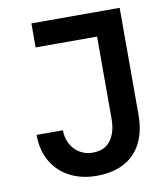

<svg xmlns="http://www.w3.org/2000/svg" viewBox="-82 -795 765 874"><g transform="rotate(-10 300.0 -357.5)"><path d="M57 -221H179Q179 -185 194.2 -156.8Q209.5 -128.5 236 -112.8Q262.5 -97 295 -97Q351.5 -97 378.8 -134.8Q406 -172.5 406 -234V-614H122V-725H530V-233Q530 -155 502.5 -100.5Q475 -46 422.2 -18Q369.5 10 295 10Q225.5 10 171.5 -18Q117.5 -46 87.2 -98.2Q57 -150.5 57 -221Z"/></g></svg>

Font: JuliaMono
Style: Bold
Weight: 700
Monospace: yes
Designer: cormullion
Foundry: corm
Version: Version 0.055; ttfautohint (v1.8.4)